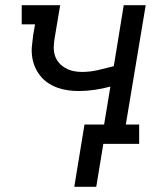

<svg xmlns="http://www.w3.org/2000/svg" viewBox="-20 -550 640 734"><path d="M264 164 303 -74H378L402 -219Q372 -211 341.5 -206.5Q311 -202 281 -202Q260 -202 239 -205Q218 -208 199 -215Q180 -222 163.5 -233Q147 -244 134.5 -259.5Q122 -275 114 -293.5Q106 -312 103 -332.5Q100 -353 102 -374Q104 -395 107 -417L114 -457H63V-530H210L189 -405Q186 -388 185.5 -370.5Q185 -353 190 -337.5Q195 -322 205.5 -310Q216 -298 230 -290Q244 -282 260 -278.5Q276 -275 293 -275Q324 -275 354.5 -282Q385 -289 415 -297L453 -530H537L461 -74H512V0H375L348 164Z"/></svg>

Font: Iosevka Slab Extended
Style: Italic
Weight: 400
Width: 7
Italic angle: -9°
Monospace: yes
Designer: Belleve Invis
Foundry: Belleve Invis
Version: Version 11.1.0; ttfautohint (v1.8.3)